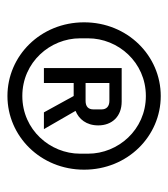

<svg xmlns="http://www.w3.org/2000/svg" viewBox="12 -762 452 516"><g transform="rotate(90 238.0 -504.0)"><path d="M238 -298C346 -298 436 -387 436 -504C436 -621 346 -710 238 -710C130 -710 40 -621 40 -504C40 -387 130 -298 238 -298ZM238 -338C147 -338 83 -413 83 -493V-515C83 -595 147 -670 238 -670C329 -670 393 -595 393 -515V-493C393 -413 329 -338 238 -338ZM203 -476H238L282 -396H327L278 -481C300 -490 317 -510 317 -542C317 -579 293 -605 253 -605H163V-396H203ZM203 -508V-572H251C266 -572 274 -564 274 -551V-529C274 -515 266 -508 251 -508Z"/></g></svg>

Font: IBM Plex Devanagari
Style: Regular
Weight: 400
Designer: Mike Abbink, Paul van der Laan, Pieter van Rosmalen, Erin McLaughlin
Foundry: Bold Monday
Version: Version 1.0